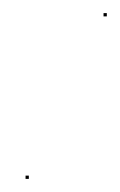

<svg xmlns="http://www.w3.org/2000/svg" viewBox="-20 -262 183 293"><path d="M19 11V6H24V11ZM138 -237V-242H143V-237Z"/></svg>

Font: FRB American Cursive Just Beginnings
Style: Italic
Weight: 400
Italic angle: -25°
Version: Version 2.0;Modular Font Editor K font №1